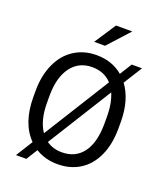

<svg xmlns="http://www.w3.org/2000/svg" viewBox="-173 -1052 1034 1210"><g transform="rotate(20 344.0 -446.5)"><path d="M629.4 -332.5Q629.4 -228 594.2 -150.1Q559.1 -72.3 494.6 -31.2Q430.2 9.8 344.2 9.8Q260.7 9.8 196.8 -30.3L149.4 45.4H80.1L150.4 -67.4Q57.6 -161.1 57.6 -336.9V-377.4Q57.6 -480 93.3 -558.6Q128.9 -637.2 194.1 -679Q259.3 -720.7 343.3 -720.7Q447.8 -720.7 520 -659.7L570.3 -740.2H639.2L561.5 -615.7Q628.4 -524.4 629.4 -380.9ZM150.9 -332.5Q150.9 -213.4 198.7 -144.5L474.1 -585.9Q424.3 -640.1 343.3 -640.1Q254.4 -640.1 203.4 -572.5Q152.3 -504.9 150.9 -384.8ZM536.1 -378.4Q536.1 -467.3 508.8 -531.2L240.7 -101.1Q285.2 -69.8 344.2 -69.8Q435.1 -69.8 484.9 -136Q534.7 -202.1 536.1 -325.7ZM393.1 -937.5H502.4L371.6 -793.9H298.8Z"/></g></svg>

Font: SteelSelectRoboto
Style: Roboto-Regular
Weight: 400
Designer: Google
Version: Version 2.137; 2017